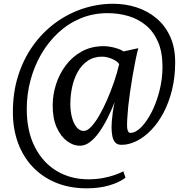

<svg xmlns="http://www.w3.org/2000/svg" viewBox="-20 -774 1006 1044"><path d="M50 -164.5Q50 -271 78.5 -361.5Q107 -452 158.5 -524.5Q210 -597 278.8 -648Q347.5 -699 428.5 -726.2Q509.5 -753.5 596.5 -753.5Q662 -753.5 722.5 -734Q783 -714.5 830.2 -675Q877.5 -635.5 905 -575.8Q932.5 -516 932.5 -435.5Q932.5 -355 915.5 -285.8Q898.5 -216.5 869.2 -161.2Q840 -106 802.2 -67Q764.5 -28 723 -7.2Q681.5 13.5 640.5 13.5Q618 13.5 606.5 0.5Q595 -12.5 590.8 -34.2Q586.5 -56 586.5 -82.5Q586.5 -94 588 -115.5Q589.5 -137 593.2 -163.8Q597 -190.5 603.5 -219Q586 -174.5 565 -132.2Q544 -90 519.8 -55.8Q495.5 -21.5 469 -1.5Q442.5 18.5 414 18.5Q378.5 18.5 344.5 -6.8Q310.5 -32 288.2 -81.2Q266 -130.5 266.5 -202Q266.5 -257.5 284.2 -314Q302 -370.5 337 -417.8Q372 -465 424 -494Q476 -523 544.5 -523Q559 -523 578.8 -519.8Q598.5 -516.5 618.2 -510.2Q638 -504 652 -494.5L732 -512Q724.5 -484.5 716.5 -445Q708.5 -405.5 701 -361.5Q693.5 -317.5 687.2 -273.8Q681 -230 677 -193.5Q673.5 -156.5 672 -128.2Q670.5 -100 671 -85.5Q671.5 -71 675.8 -61.2Q680 -51.5 689 -51.5Q717.5 -51.5 748 -82.5Q778.5 -113.5 804.8 -165Q831 -216.5 847.2 -280.5Q863.5 -344.5 863.5 -410.5Q863.5 -491 839.2 -546.5Q815 -602 773.2 -636.5Q731.5 -671 677.8 -686.8Q624 -702.5 565 -702.5Q486 -702.5 418.2 -674.2Q350.5 -646 296.5 -595.8Q242.5 -545.5 204.2 -479.5Q166 -413.5 145.8 -337.5Q125.5 -261.5 125.5 -181.5Q125.5 -61.5 169 24.2Q212.5 110 288 155.5Q363.5 201 460.5 201Q504 201 541.2 193.8Q578.5 186.5 606.5 176.5Q634.5 166.5 650.5 157.5L662.5 192Q629 218 574.2 234Q519.5 250 451 250Q359.5 250 285.8 220Q212 190 159.2 135Q106.5 80 78.2 3.8Q50 -72.5 50 -164.5ZM362.5 -209Q362.5 -168.5 371.5 -135Q380.5 -101.5 397 -81.8Q413.5 -62 435.5 -62Q454 -62 475.5 -84.5Q497 -107 519.2 -145.2Q541.5 -183.5 562.2 -231Q583 -278.5 600.2 -328.8Q617.5 -379 628 -425.5Q620 -437.5 603.5 -446.8Q587 -456 568.8 -461Q550.5 -466 536.5 -466Q490 -466 456.8 -443.2Q423.5 -420.5 402.8 -383.2Q382 -346 372.2 -300.5Q362.5 -255 362.5 -209Z"/></svg>

Font: Merriweather 28pt Medium
Style: Italic
Weight: 500
Italic angle: -7.8°
Version: Version 2.101